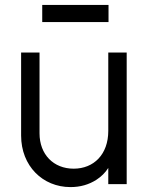

<svg xmlns="http://www.w3.org/2000/svg" viewBox="-20 -750 613 782"><path d="M422 -660V-730H152V-660ZM267 12C307 12 342 2 373 -18C393 -31 409 -47 421 -66V0H496V-536H421V-217C421 -121 362 -63 280 -63C198 -63 141 -121 141 -207V-536H66V-198C66 -74 154 12 267 12Z"/></svg>

Font: Plus Jakarta Sans
Style: Regular
Weight: 400
Designer: Gumpita Rahayu
Foundry: Tokotype
Version: Version 2.071;gftools[0.9.30]